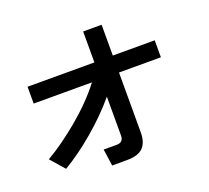

<svg xmlns="http://www.w3.org/2000/svg" viewBox="-137 -962 1275 1173"><g transform="rotate(-20 500.0 -375.0)"><path d="M79.1 -479.5V-588.9H513.7V-790H633.8V-589.8H906.2V-479.5H633.8V-90.8Q633.8 -26.4 602.5 6.8Q571.3 40 496.1 40H400.4L384.8 -69.3H469.7Q513.7 -69.3 513.7 -113.3V-366.2Q434.6 -271.5 330.6 -183.1Q226.6 -94.7 128.9 -37.1L49.8 -127.9Q154.3 -188.5 267.6 -283.7Q380.9 -378.9 458 -479.5Z"/></g></svg>

Font: Gothic A1
Style: Bold
Weight: 700
Version: Version 2.50